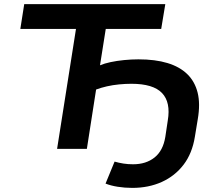

<svg xmlns="http://www.w3.org/2000/svg" viewBox="-20 -725 1066 935"><path d="M624 190Q587 190 553 184.5Q519 179 494 169L538 62Q559 68 581 71.5Q603 75 628 75Q691 75 732.5 42Q774 9 785 -58L797 -138Q812 -227 769 -272Q726 -317 620 -317Q591 -317 560 -314Q529 -311 500.5 -304.5Q472 -298 448 -289L403 0H258L350 -584H79L98 -705H785L765 -584H495L467 -407Q488 -416 518.5 -422.5Q549 -429 584.5 -432.5Q620 -436 654 -436Q736 -436 795.5 -418Q855 -400 892 -364Q929 -328 942.5 -273.5Q956 -219 943 -144L929 -59Q916 22 874 77Q832 132 768 161Q704 190 624 190Z"/></svg>

Font: Nunito Sans 7pt SemiExpanded
Style: Bold Italic
Weight: 700
Width: 6
Italic angle: -9°
Designer: Vernon Adams
Foundry: Vernon Adams
Version: Version 3.101;gftools[0.9.27]